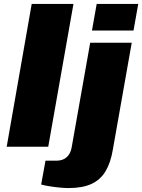

<svg xmlns="http://www.w3.org/2000/svg" viewBox="-20 -745 722 975"><path d="M14 0 141 -725H353L225 0ZM447 -590 471 -725H682L658 -590ZM328 210Q309 210 283 207.5Q257 205 232 201Q207 197 189 192L211 71H266Q300 71 319.5 52.5Q339 34 344 3L438 -528H649L553 15Q542 81 516 124.5Q490 168 444.5 189Q399 210 328 210Z"/></svg>

Font: Archivo SemiExpanded Black
Style: Italic
Weight: 900
Width: 6
Italic angle: -10°
Designer: Hector Gatti
Foundry: Omnibus-Type
Version: Version 2.001